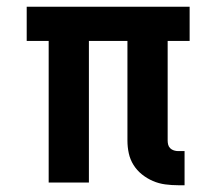

<svg xmlns="http://www.w3.org/2000/svg" viewBox="-20 -540 640 568"><path d="M507 8Q488 8 469 5.5Q450 3 432.5 -4.5Q415 -12 400 -24Q385 -36 375 -52Q365 -68 361 -86.5Q357 -105 357 -124V-419H243V0H124V-419H59V-520H541V-419H476V-124Q476 -118 477.5 -112Q479 -106 483.5 -101.5Q488 -97 494.5 -95Q501 -93 507 -93H526V8Z"/></svg>

Font: Iosevka Custom Extended
Style: Bold
Weight: 700
Width: 7
Monospace: yes
Designer: Belleve Invis
Foundry: Belleve Invis
Version: Version 11.2.4; ttfautohint (v1.8.4)